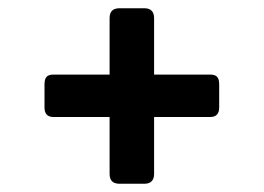

<svg xmlns="http://www.w3.org/2000/svg" viewBox="-20 -554 640 466"><path d="M354 -373H490Q502 -373 507 -367.5Q512 -362 512 -349V-293Q512 -270 490 -270H354V-132Q354 -108 330 -108H270Q246 -108 246 -132V-270H110Q88 -270 88 -293V-349Q88 -362 93 -367.5Q98 -373 110 -373H246V-510Q246 -534 270 -534H330Q354 -534 354 -510Z"/></svg>

Font: RajdhaniMono
Style: Bold
Weight: 700
Monospace: yes
Designer: Satya Rajpurohit, Jyotish Sonowal
Foundry: Indian Type Foundry
Version: Version 1.201;PS 1.0;hotconv 1.0.78;makeotf.lib2.5.61930; tt